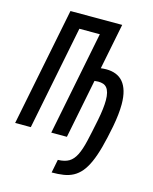

<svg xmlns="http://www.w3.org/2000/svg" viewBox="-124 -719 797 1001"><g transform="rotate(15 275.0 -219.0)"><path d="M281.7 0H197.3L309.1 -561H198.7L86.9 0H2.4L129.9 -638.2H409.2L359.9 -391.1Q368.2 -392.1 375.2 -392.6Q382.3 -393.1 389.6 -393.1Q418.5 -393.1 441.4 -384Q464.4 -375 480.5 -356Q496.6 -336.9 505.1 -307.4Q513.7 -277.8 513.7 -236.8Q513.7 -185.5 500.5 -115.2Q487.3 -47.4 473.9 2.4Q460.4 52.2 444.6 87.4Q428.7 122.6 410.2 144.5Q391.6 166.5 368.4 179Q345.2 191.4 316.7 195.8Q288.1 200.2 252.9 200.2L267.1 128.4Q304.2 127.4 326.7 114Q349.1 100.6 364 70.8Q378.9 41 390.1 -7.3Q401.4 -55.7 415.5 -126.5Q422.4 -161.1 425.5 -188.2Q428.7 -215.3 428.7 -235.8Q428.7 -260.3 424.3 -276.6Q419.9 -293 411.9 -302.7Q403.8 -312.5 392.1 -316.4Q380.4 -320.3 365.2 -320.3Q356 -320.3 345.2 -318.8Z"/></g></svg>

Font: Code New Roman
Style: Italic
Weight: 400
Italic angle: -11°
Monospace: yes
Designer: Sam Radian
Foundry: Code New Roman
Version: Version 1.508 October 19, 2014